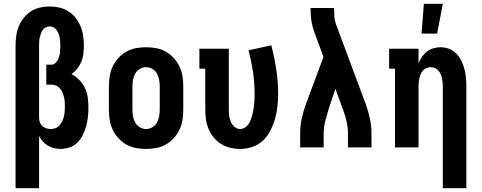

<svg xmlns="http://www.w3.org/2000/svg" viewBox="-20 -777 2540 1012"><path d="M62 215V-535Q62 -561 65.5 -587Q69 -613 78.5 -637Q88 -661 104.5 -682Q121 -703 142.5 -717Q164 -731 190 -737Q216 -743 242 -743Q268 -743 293.5 -737Q319 -731 341 -717Q363 -703 379 -682.5Q395 -662 405 -637.5Q415 -613 418.5 -587.5Q422 -562 422 -536Q422 -515 419.5 -493.5Q417 -472 409 -452.5Q401 -433 388 -416Q375 -399 357 -386Q380 -374 398.5 -355Q417 -336 428 -312.5Q439 -289 442.5 -262.5Q446 -236 446 -210Q446 -186 443.5 -161.5Q441 -137 434.5 -113Q428 -89 417 -66.5Q406 -44 389 -26.5Q372 -9 348 -0.5Q324 8 300 8Q282 8 265 4Q248 0 233 -9Q218 -18 206 -31Q194 -44 186 -60V215ZM248 -97Q261 -97 273.5 -102Q286 -107 294.5 -117Q303 -127 308.5 -139Q314 -151 317 -164Q320 -177 321 -190Q322 -203 322 -216Q322 -229 321 -241.5Q320 -254 317 -266.5Q314 -279 309 -290.5Q304 -302 295.5 -311.5Q287 -321 275 -326Q263 -331 250 -331H224V-436H250Q265 -436 275.5 -448Q286 -460 290.5 -474Q295 -488 296.5 -503Q298 -518 298 -533Q298 -544 297.5 -555Q297 -566 295 -577Q293 -588 289 -598.5Q285 -609 279 -618Q273 -627 263 -632.5Q253 -638 242 -638Q231 -638 221 -632.5Q211 -627 205 -618.5Q199 -610 195.5 -599.5Q192 -589 189.5 -578.5Q187 -568 186.5 -557Q186 -546 186 -535V-154Q186 -143 190.5 -131.5Q195 -120 204 -112Q213 -104 224.5 -100.5Q236 -97 248 -97Z M750 8Q723 8 696 3Q669 -2 645.5 -15.5Q622 -29 603.5 -49.5Q585 -70 573.5 -94.5Q562 -119 558 -146Q554 -173 554 -200V-320Q554 -347 558 -374Q562 -401 573.5 -425.5Q585 -450 603.5 -470.5Q622 -491 645.5 -504.5Q669 -518 696 -523Q723 -528 750 -528Q777 -528 804 -523Q831 -518 854.5 -504.5Q878 -491 896.5 -470.5Q915 -450 926.5 -425.5Q938 -401 942 -374Q946 -347 946 -320V-200Q946 -173 942 -146Q938 -119 926.5 -94.5Q915 -70 896.5 -49.5Q878 -29 854.5 -15.5Q831 -2 804 3Q777 8 750 8ZM750 -97Q768 -97 783.5 -106.5Q799 -116 807.5 -131.5Q816 -147 819 -164.5Q822 -182 822 -200V-320Q822 -338 819 -355.5Q816 -373 807.5 -388.5Q799 -404 783.5 -413.5Q768 -423 750 -423Q732 -423 716.5 -413.5Q701 -404 692.5 -388.5Q684 -373 681 -355.5Q678 -338 678 -320V-200Q678 -182 681 -164.5Q684 -147 692.5 -131.5Q701 -116 716.5 -106.5Q732 -97 750 -97Z M1246 8Q1220 8 1194 2Q1168 -4 1145.5 -18Q1123 -32 1106.5 -52.5Q1090 -73 1079.5 -97.5Q1069 -122 1065.5 -148Q1062 -174 1062 -200V-415H1031V-520H1186V-200Q1186 -183 1188 -166.5Q1190 -150 1196.5 -135Q1203 -120 1216 -108.5Q1229 -97 1246 -97Q1259 -97 1271 -104.5Q1283 -112 1290.5 -123.5Q1298 -135 1302.5 -147.5Q1307 -160 1310.5 -173.5Q1314 -187 1316 -200.5Q1318 -214 1319.5 -227.5Q1321 -241 1321.5 -254.5Q1322 -268 1322 -281Q1322 -340 1313.5 -397.5Q1305 -455 1290 -512L1410 -538Q1426 -476 1436 -412Q1446 -348 1446 -283Q1446 -250 1442.5 -217Q1439 -184 1430 -152Q1421 -120 1406 -90Q1391 -60 1367 -37Q1343 -14 1311 -3Q1279 8 1246 8Z M1562 0V-74Q1562 -114 1570.5 -153Q1579 -192 1593 -230L1685 -477L1635 -613Q1625 -640 1621 -669Q1617 -698 1617 -728V-735H1741V-728Q1741 -708 1742.5 -688Q1744 -668 1751 -649L1907 -230Q1921 -192 1929.5 -153Q1938 -114 1938 -74V0H1814V-74Q1814 -104 1807.5 -134Q1801 -164 1790 -193L1748 -309L1710 -195Q1701 -165 1693.5 -135Q1686 -105 1686 -74V0Z M2314 215V-320Q2314 -331 2313 -342.5Q2312 -354 2309.5 -365Q2307 -376 2302.5 -386.5Q2298 -397 2290.5 -405.5Q2283 -414 2272 -418.5Q2261 -423 2250 -423Q2239 -423 2228 -418.5Q2217 -414 2209.5 -405.5Q2202 -397 2197.5 -386.5Q2193 -376 2190.5 -365Q2188 -354 2187 -342.5Q2186 -331 2186 -320V0H2062V-415H2031V-520H2186V-443Q2193 -461 2204 -477Q2215 -493 2230 -505Q2245 -517 2264 -522.5Q2283 -528 2302 -528Q2325 -528 2347.5 -519.5Q2370 -511 2386 -494Q2402 -477 2412 -456Q2422 -435 2428 -412.5Q2434 -390 2436 -366.5Q2438 -343 2438 -320V215ZM2202 -600 2214 -757H2314L2284 -600Z"/></svg>

Font: Iosevka Curly Slab Extrabold
Style: Regular
Weight: 800
Monospace: yes
Designer: Belleve Invis
Foundry: Belleve Invis
Version: Version 22.1.2; ttfautohint (v1.8.4)